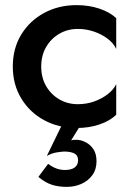

<svg xmlns="http://www.w3.org/2000/svg" viewBox="-20 -490 524 750"><path d="M141 -230Q141 -273 160 -306Q179 -339 211.5 -358Q244 -377 284 -377Q316 -377 346 -367Q376 -357 399.5 -339.5Q423 -322 434 -299V-419Q410 -442 369 -456Q328 -470 279 -470Q209 -470 152.5 -439.5Q96 -409 63 -355Q30 -301 30 -230Q30 -160 63 -105.5Q96 -51 152.5 -20.5Q209 10 279 10Q328 10 369 -4Q410 -18 434 -42V-161Q423 -139 400 -121.5Q377 -104 347.5 -93.5Q318 -83 284 -83Q244 -83 211.5 -102Q179 -121 160 -154Q141 -187 141 -230ZM250 -60 163 119Q183 108 203.5 105Q224 102 231 102Q256 102 270.5 109.5Q285 117 285 136Q285 154 272 164Q259 174 233 174Q216 174 200 168Q184 162 168 150L130 201Q156 223 182 231.5Q208 240 241 240Q271 240 297.5 228.5Q324 217 340.5 194.5Q357 172 357 140Q357 111 345 93Q333 75 314.5 65.5Q296 56 278 56Q272 56 267 56.5Q262 57 258 58L330 -58Z"/></svg>

Font: Jost Medium
Style: Regular
Weight: 500
Version: Version 3.710